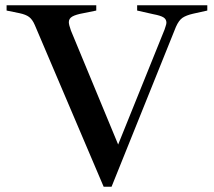

<svg xmlns="http://www.w3.org/2000/svg" viewBox="-20 -693 811 728"><path d="M766 -673V-653L712 -641Q686 -635 672 -625.5Q658 -616 647 -591L403 15H373L112 -598Q103 -619 90.5 -628.5Q78 -638 54 -643L5 -653V-673H345V-653L296 -643Q268 -638 254.5 -630.5Q241 -623 241 -609Q241 -599 249 -577L428 -145L604 -581Q605 -585 608 -593.5Q611 -602 611 -607Q611 -620 600 -627Q589 -634 562 -639L500 -653V-673Z"/></svg>

Font: Ibarra Real Nova SemiBold
Style: Regular
Weight: 600
Designer: Jose Maria Ribagorda & Octavio Pardo
Foundry: Jose Maria Ribagorda
Version: Version 1.014